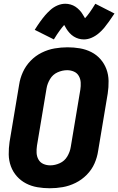

<svg xmlns="http://www.w3.org/2000/svg" viewBox="-20 -995 630 1023"><path d="M245 8Q280 8 314.5 2Q349 -4 382.5 -20.5Q416 -37 442.5 -64Q469 -91 483.5 -124Q498 -157 503 -192L554 -497Q559 -530 558.5 -563.5Q558 -597 547 -626.5Q536 -656 515.5 -679.5Q495 -703 466.5 -717.5Q438 -732 405.5 -737.5Q373 -743 340 -743Q306 -743 271 -737Q236 -731 202.5 -714.5Q169 -698 143 -671Q117 -644 102 -611Q87 -578 82 -544L31 -239Q26 -205 26.5 -172Q27 -139 38 -109Q49 -79 70 -55.5Q91 -32 119 -17.5Q147 -3 179.5 2.5Q212 8 245 8ZM248 -114Q228 -114 211 -121.5Q194 -129 185 -145Q176 -161 175 -180Q174 -199 177 -219L228 -524Q232 -549 246.5 -573.5Q261 -598 286.5 -609.5Q312 -621 338 -621Q357 -621 374 -613.5Q391 -606 400 -590Q409 -574 410 -555Q411 -536 408 -517L357 -212Q353 -186 338.5 -161.5Q324 -137 298.5 -125.5Q273 -114 248 -114ZM267 -785Q284 -813 298 -832Q312 -851 322 -862Q328 -851 334.5 -840.5Q341 -830 351 -819Q361 -808 373 -800.5Q385 -793 398.5 -789Q412 -785 427 -785Q448 -785 468.5 -794Q489 -803 506 -817.5Q523 -832 535 -846.5Q547 -861 560.5 -880Q574 -899 590 -923L488 -975Q471 -947 457 -927.5Q443 -908 433 -898Q426 -909 420 -919.5Q414 -930 403.5 -941Q393 -952 381.5 -959.5Q370 -967 356 -971Q342 -975 328 -975Q307 -975 286 -966Q265 -957 248.5 -942Q232 -927 220 -913Q208 -899 194 -879.5Q180 -860 165 -836Z"/></svg>

Font: Iosevka Sparkle Heavy
Style: Italic
Weight: 900
Italic angle: -9°
Designer: Belleve Invis
Foundry: Belleve Invis
Version: Version 4.5.0; ttfautohint (v1.8.3)